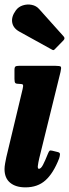

<svg xmlns="http://www.w3.org/2000/svg" viewBox="-21 -811 305 849"><path d="M246.5 -492.5 152.5 -111Q151 -105 148.5 -91.8Q146 -78.5 146 -75Q146 -64.5 151 -64.5Q160 -64.5 169.2 -82.2Q178.5 -100 191 -131.5Q195 -141.5 198.2 -144.2Q201.5 -147 210.5 -144.5L235 -138.5Q244.5 -136 244.2 -128.8Q244 -121.5 240.5 -110.5Q215 -45 180.2 -13.8Q145.5 17.5 91.5 17.5Q48.5 17.5 23.8 -3Q-1 -23.5 -1 -63.5Q-1 -74 1.8 -89.5Q4.5 -105 7 -116L79 -417Q82.5 -431.5 80.5 -435.8Q78.5 -440 67 -440H65Q50.5 -440 46.8 -443.8Q43 -447.5 43 -462V-501.5Q43 -514 47.5 -517Q52 -520 64 -520H223.5Q245 -520 248 -515.8Q251 -511.5 246.5 -492.5ZM49 -765Q60.5 -781 80 -787.2Q99.5 -793.5 119.5 -789.5Q139.5 -785.5 152.5 -770.5L259.5 -651Q268.5 -642 260 -633L223 -595Q219 -590.5 216.2 -589.5Q213.5 -588.5 208 -592L65 -671Q37.5 -686 33 -711.5Q28.5 -737 49 -765Z"/></svg>

Font: Besley* Condensed
Style: Bold Italic
Weight: 700
Width: 3
Italic angle: -13°
Designer: Owen Earl
Foundry: indestructible type*
Version: Version 3.000; ttfautohint (v1.8.3)